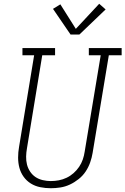

<svg xmlns="http://www.w3.org/2000/svg" viewBox="-20 -990 665 1018"><path d="M249 8Q221 8 193.5 2.5Q166 -3 143.5 -17Q121 -31 105.5 -52.5Q90 -74 83 -100Q76 -126 76 -154.5Q76 -183 81 -211L161 -697H99V-735H272V-697H204L123 -204Q119 -182 118.5 -160Q118 -138 123 -118Q128 -98 139.5 -80.5Q151 -63 168 -51.5Q185 -40 206.5 -35Q228 -30 249 -30Q271 -30 292 -34Q313 -38 333 -47.5Q353 -57 370 -72Q387 -87 399.5 -105.5Q412 -124 419 -144.5Q426 -165 429 -186L514 -697H451V-735H625V-697H557L471 -179Q467 -154 458 -128.5Q449 -103 434 -80.5Q419 -58 397 -40.5Q375 -23 350.5 -11.5Q326 0 300 4Q274 8 249 8ZM354 -807 261 -943 300 -967 382 -837 506 -970 540 -940 401 -807Z"/></svg>

Font: Iosevka Slab XLtEx
Style: Italic
Weight: 200
Width: 7
Italic angle: -9°
Monospace: yes
Designer: Belleve Invis
Foundry: Belleve Invis
Version: Version 11.1.0; ttfautohint (v1.8.3)